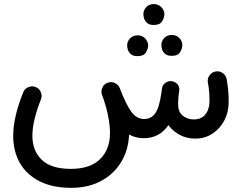

<svg xmlns="http://www.w3.org/2000/svg" viewBox="-20 -632 1171 929"><path d="M43.9 25.9Q43.9 -21.5 56.4 -74.2Q68.8 -127 92.3 -185.1Q99.1 -202.6 116.9 -210.2Q134.8 -217.8 152.3 -210.9Q169.9 -204.1 177.5 -186.3Q185.1 -168.5 178.2 -151.4Q158.7 -102.5 147.7 -57.6Q136.7 -12.7 136.7 25.9Q136.7 97.7 182.1 141.4Q227.5 185.1 323.2 185.1Q417 185.1 464.6 137.5Q512.2 89.8 512.2 12.2Q512.2 -27.8 502 -76.7Q491.7 -125.5 474.1 -171.4Q467.3 -189 474.9 -207Q482.4 -225.1 500 -231.4Q507.8 -234.4 515.6 -234.4Q529.8 -234.9 542 -226.8Q554.2 -218.8 559.6 -205.1Q590.8 -124 616.2 -90.1Q641.6 -56.2 677.2 -56.2Q710.9 -56.2 730.7 -82.8Q750.5 -109.4 761.2 -184.6Q762.2 -192.9 763.7 -203.6Q766.1 -223.6 784.7 -233.9Q784.7 -233.9 784.7 -233.9Q785.2 -234.4 785.6 -234.4Q794.4 -239.3 804.7 -239.7Q808.1 -239.7 811.5 -239.3Q814.9 -238.8 818.4 -237.8Q818.4 -237.8 818.8 -237.8Q819.3 -237.3 819.8 -237.3Q820.8 -236.8 821.8 -236.3Q821.8 -236.3 821.8 -236.3Q846.7 -226.1 847.7 -198.7Q847.7 -195.3 847.2 -191.9L846.7 -189Q845.7 -182.1 844.7 -175.8Q841.8 -151.4 841.8 -127.9Q841.8 -90.8 864 -72.5Q886.2 -54.2 918 -54.2Q954.6 -54.2 974.1 -79.1Q993.7 -104 993.7 -142.6Q993.7 -166.5 991.9 -188.5Q990.2 -210.4 985.8 -232.9Q982.4 -251.5 993.7 -267.1Q1004.9 -282.7 1022.9 -286.1Q1041.5 -289.6 1057.4 -278.6Q1073.2 -267.6 1076.7 -249Q1082 -217.8 1084.2 -194.1Q1086.4 -170.4 1086.4 -137.2Q1086.4 -89.8 1065.7 -49.8Q1044.9 -9.8 1008.3 14.4Q971.7 38.6 923.8 38.6Q883.8 38.6 850.3 21Q816.9 3.4 794.9 -26.4Q751.5 36.6 675.8 36.6Q636.7 36.6 604.5 19Q601.6 93.3 566.7 151.4Q531.7 209.5 470 243.2Q408.2 276.9 324.2 276.9Q234.4 276.9 171.6 245.1Q108.9 213.4 76.4 157Q43.9 100.6 43.9 25.9ZM673.8 -564Q673.8 -582.5 687.5 -597.4Q701.2 -612.3 723.6 -612.3Q739.3 -612.3 750 -605.7Q760.7 -599.1 767.1 -589.4Q775.4 -576.2 775.4 -563.5Q775.4 -547.9 764.9 -529.5Q754.4 -511.2 724.1 -511.2Q703.1 -511.2 692.6 -520Q682.1 -528.8 677.7 -541Q673.8 -552.7 673.8 -564ZM760.7 -414.6Q760.7 -433.1 774.7 -448Q788.6 -462.9 811 -462.9Q826.7 -462.4 837.2 -456.3Q847.7 -450.2 854 -440.4Q862.3 -427.2 862.3 -414.1Q862.3 -398.4 851.8 -380.1Q841.3 -361.8 811 -361.8Q790.5 -361.8 779.8 -370.8Q769 -379.9 764.6 -391.6Q760.7 -404.3 760.7 -414.6ZM595.2 -412.6Q595.2 -431.2 609.1 -446Q623 -460.9 645.5 -460.9Q661.1 -460.9 671.6 -454.6Q682.1 -448.2 688.5 -438.5Q696.8 -425.3 696.8 -412.1Q696.8 -396.5 686.3 -378.4Q675.8 -360.4 645.5 -360.4Q625 -360.4 614.3 -369.1Q603.5 -377.9 599.1 -390.1Q595.2 -401.9 595.2 -412.6Z"/></svg>

Font: Mikhak-DS1-FD Medium
Style: Regular
Weight: 500
Designer: Amin Abedi
Version: Version 3.2